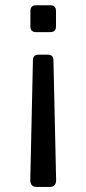

<svg xmlns="http://www.w3.org/2000/svg" viewBox="-20 -533 333 740"><path d="M121.1 187.5Q96.7 187.5 96.7 160.6L106.9 -300.3Q106.9 -322.3 128.9 -322.3H164.1Q186 -322.3 186 -300.3L196.3 160.6Q196.3 187.5 171.9 187.5ZM119.1 -409.2Q97.2 -409.2 97.2 -431.2V-490.7Q97.2 -512.7 119.1 -512.7H173.8Q195.8 -512.7 195.8 -490.7V-431.2Q195.8 -409.2 173.8 -409.2Z"/></svg>

Font: Istok Web
Style: Regular
Weight: 400
Designer: Andrey V. Panov
Foundry: Andrey V. Panov
Version: Version 1.0.2g